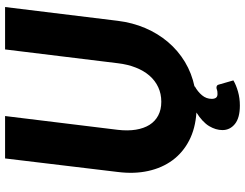

<svg xmlns="http://www.w3.org/2000/svg" viewBox="-122 -646 942 738"><g transform="rotate(-90 349.0 -277.0)"><path d="M380.5 84Q391.5 84 393 93.5L409 149Q391.5 159.5 366 166.8Q340.5 174 312.5 174Q265 174 241.5 155Q218 136 218 107Q218 81.5 233.2 56Q248.5 30.5 285.5 7Q224 3 177.8 -21Q131.5 -45 102 -85Q72.5 -125 60.8 -178.5Q49 -232 57 -295.5L109 -728.5H272L219 -295.5Q214.5 -257 219.5 -226Q224.5 -195 238.2 -173.2Q252 -151.5 274.2 -139.8Q296.5 -128 327 -128Q357.5 -128 382.8 -139.8Q408 -151.5 427 -173.2Q446 -195 458.2 -226Q470.5 -257 475 -295.5L528 -728.5H691L638 -295.5Q631 -238.5 610 -189.5Q589 -140.5 556.2 -102Q523.5 -63.5 480 -37.2Q436.5 -11 384 0L386.5 0.5Q365.5 12 351.8 28.5Q338 45 338 66Q338 76 342.2 82Q346.5 88 356.5 88Q362.5 88 366.2 87.5Q370 87 372.2 86.2Q374.5 85.5 376.2 84.8Q378 84 380.5 84Z"/></g></svg>

Font: Lato Black
Style: Italic
Weight: 900
Italic angle: -7°
Designer: Lukasz Dziedzic
Foundry: tyPoland Lukasz Dziedzic
Version: Version 2.007; 2014-02-27